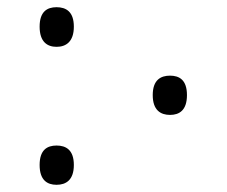

<svg xmlns="http://www.w3.org/2000/svg" viewBox="-20 -506 629 533"><path d="M137 -376C163 -376 185 -390 185 -432C185 -474 163 -486 137 -486C111 -486 90 -474 90 -432C90 -390 111 -376 137 -376ZM452 -187C478 -187 499 -200 499 -242C499 -284 478 -296 452 -296C426 -296 404 -284 404 -242C404 -200 426 -187 452 -187ZM137 7C163 7 185 -6 185 -48C185 -90 163 -102 137 -102C111 -102 90 -90 90 -48C90 -6 111 7 137 7Z"/></svg>

Font: Noto Serif Light
Style: Regular
Weight: 300
Designer: Monotype Design Team
Foundry: Monotype Imaging Inc.
Version: Version 2.013